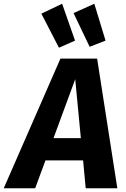

<svg xmlns="http://www.w3.org/2000/svg" viewBox="-71 -1006 672 1026"><path d="M330 -789 261 -986 150 -933 244 -751ZM493 -789 433 -986 322 -936 408 -756ZM387 0H556L448 -693H252L-51 0H117L172 -149H373ZM215 -268 331 -583 361 -268Z"/></svg>

Font: Fira Sans
Style: Bold Italic
Weight: 700
Italic angle: -8°
Designer: bBox Type GmbH & Carrois Corporate GbR & Edenspiekermann AG
Foundry: bBox Type GmbH & Carrois Corporate GbR & Edenspiekermann AG
Version: Version 4.301;PS 004.301;hotconv 1.0.88;makeotf.lib2.5.64775